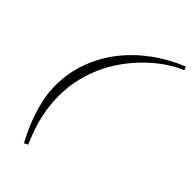

<svg xmlns="http://www.w3.org/2000/svg" viewBox="-287 -768 1063 1063"><g transform="rotate(45 244.5 -236.5)"><path d="M147.5 231Q133.3 204.6 115.5 167.2Q97.7 129.9 81.8 84.5Q65.9 39.1 54.9 -12.7Q43.9 -64.5 43.9 -119.6Q43.9 -216.8 75.7 -305.4Q107.4 -394 165 -469.2Q222.7 -544.4 303.2 -604.2Q383.8 -664.1 481.4 -703.6L489.3 -683.1Q447.3 -666 402.1 -636.5Q356.9 -606.9 313.5 -566.4Q270 -525.9 231 -475.3Q191.9 -424.8 162.4 -365.2Q132.8 -305.7 115.5 -237.8Q98.1 -169.9 98.1 -95.2Q98.1 -39.1 105.2 7.1Q112.3 53.2 123 91.6Q133.8 129.9 146.2 161.4Q158.7 192.9 169.4 219.7Z"/></g></svg>

Font: Parisienne
Style: Regular
Weight: 400
Designer: Astigmatic (AOETI)
Foundry: Astigmatic (AOETI)
Version: Version 1.000